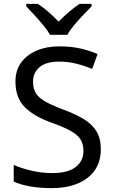

<svg xmlns="http://www.w3.org/2000/svg" viewBox="-20 -964 589 994"><path d="M502 -191Q502 -96 433 -43Q364 10 247 10Q187 10 136 1Q85 -8 51 -24V-110Q87 -94 140.5 -81Q194 -68 251 -68Q331 -68 371.5 -99Q412 -130 412 -183Q412 -218 397 -242Q382 -266 345.5 -286.5Q309 -307 244 -330Q153 -363 106.5 -411Q60 -459 60 -542Q60 -599 89 -639.5Q118 -680 169.5 -702Q221 -724 288 -724Q347 -724 396 -713Q445 -702 485 -684L457 -607Q420 -623 376.5 -634Q333 -645 286 -645Q219 -645 185 -616.5Q151 -588 151 -541Q151 -505 166 -481Q181 -457 215 -438Q249 -419 307 -397Q370 -374 413.5 -347.5Q457 -321 479.5 -284Q502 -247 502 -191ZM239 -784Q226 -807 204 -833.5Q182 -860 158 -886Q134 -912 116 -931V-944H176Q202 -927 230 -903Q258 -879 283 -852Q310 -879 338 -903Q366 -927 392 -944H454V-931Q435 -912 410.5 -886Q386 -860 363.5 -833.5Q341 -807 329 -784Z"/></svg>

Font: Noto Sans Chakma
Style: Regular
Weight: 400
Designer: Zachary Quinn Scheuren - Monotype Design Team
Foundry: Monotype Imaging Inc.
Version: Version 2.003; ttfautohint (v1.8.4.7-5d5b)